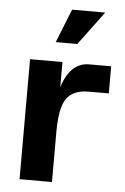

<svg xmlns="http://www.w3.org/2000/svg" viewBox="-52 -758 519 797"><g transform="rotate(5 207.0 -360.0)"><path d="M60 -500H195V-314L177 -245Q177 -327 192 -384Q207 -441 236 -470.5Q265 -500 306 -500H398V-387H316Q271 -387 244.5 -369.5Q218 -352 206.5 -313.5Q195 -275 195 -208V0H60ZM216 -720H354L250 -580H160Z"/></g></svg>

Font: Uncut Sans Variable
Style: Regular
Weight: 400
Designer: Kasper Nordkvist
Foundry: UNCUT.wtf
Version: Version 1.304;Glyphs 3.2 (3246)